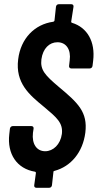

<svg xmlns="http://www.w3.org/2000/svg" viewBox="-20 -808 463 909"><path d="M384 -180C396 -278 349 -321 258 -397C193 -452 170 -477 176 -527C183 -579 214 -608 252 -608C293 -608 317 -574 310 -522L307 -496C306 -489 311 -484 317 -484H405C412 -484 417 -489 418 -496L421 -520C432 -611 393 -678 321 -700C318 -701 317 -702 317 -705L328 -776C329 -783 325 -788 318 -788H258C251 -788 246 -783 245 -776L238 -711C237 -707 235 -706 232 -705C144 -693 78 -626 66 -527C52 -415 119 -359 186 -304C248 -252 279 -227 273 -174C266 -124 232 -92 194 -92C154 -92 130 -126 136 -179L139 -199C140 -206 136 -211 129 -211H40C34 -211 28 -206 27 -199L24 -173C13 -79 60 -9 146 5C149 6 150 7 150 11L142 69C141 76 145 81 152 81H213C220 81 225 76 226 69L233 6C233 3 234 2 238 1C316 -20 372 -87 384 -180Z"/></svg>

Font: Barlow Condensed SemiBold
Style: Italic
Weight: 600
Width: 3
Italic angle: -7°
Designer: Jeremy Tribby
Foundry: Tribby Type
Version: Version 1.422;hotconv 1.0.109;makeotfexe 2.5.65596